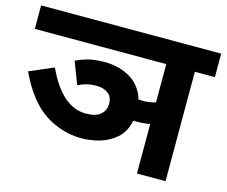

<svg xmlns="http://www.w3.org/2000/svg" viewBox="-91 -745 1024 868"><g transform="rotate(15 421.5 -311.0)"><path d="M210.9 -419.9Q246.6 -436.5 279.3 -443.4Q312 -449.2 342.8 -449.2Q416 -449.2 467.8 -416.5Q519 -383.3 535.2 -325.2Q546.9 -324.2 555.2 -324.2Q587.4 -324.2 615.2 -333V-512.2H0V-622.1H842.8V-512.2H749V0H615.2V-231.9Q584.5 -226.1 546.9 -226.1H537.1Q526.4 -172.4 492.2 -142.6Q458.5 -113.3 414.1 -100.6Q370.1 -88.9 330.1 -88.9Q239.7 -88.9 159.2 -140.6Q79.1 -193.4 20 -318.8L132.8 -367.2Q209 -202.1 320.8 -202.1Q367.7 -202.1 389.6 -221.2Q412.1 -240.2 412.1 -271Q412.1 -305.7 390.6 -320.3Q370.1 -335.9 335.9 -335.9Q312 -335.9 293 -331.5Q274.4 -327.1 251 -315.9Z"/></g></svg>

Font: Droid Sans Thai
Style: Bold
Weight: 700
Designer: Steve Matteson
Foundry: Ascender Corporation
Version: Version 1.00